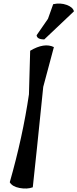

<svg xmlns="http://www.w3.org/2000/svg" viewBox="-20 -1081 444 1101"><path d="M146 -540 153 -790Q234 -838 289 -811L228 -583Q187 -179 168 -7Q135 5 92.5 -3Q50 -11 36 -36Q110 -295 146 -540ZM285 -1057Q326 -1066 362 -1053Q398 -1040 404 -1016L234 -855Q192 -855 190 -879L255 -973Z"/></svg>

Font: Tillana Medium
Style: Regular
Weight: 500
Designer: Lipi Raval (Devanagari, Latin), Jonny Pinhorn (Latin)
Foundry: Indian Type Foundry
Version: Version 2.003;PS 1.0;hotconv 1.0.79;makeotf.lib2.5.61930; tt